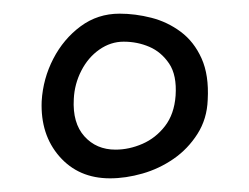

<svg xmlns="http://www.w3.org/2000/svg" viewBox="-20 -676 365 281"><path d="M141 -415Q95 -415 67 -447Q39 -479 41 -528Q43 -561 58 -590Q73 -619 98 -637.5Q123 -656 155 -656Q178 -656 201.5 -650Q225 -644 244.5 -629.5Q264 -615 275 -590.5Q286 -566 284 -530Q283 -502 269 -480Q255 -458 234 -443.5Q213 -429 188.5 -422Q164 -415 141 -415ZM149 -457Q169 -457 188.5 -465.5Q208 -474 221.5 -491.5Q235 -509 237 -536Q239 -566 227.5 -583Q216 -600 198.5 -607.5Q181 -615 161 -615Q142 -615 125.5 -603.5Q109 -592 99 -572.5Q89 -553 88 -531Q86 -496 103.5 -476.5Q121 -457 149 -457Z"/></svg>

Font: Sour Gummy Medium
Style: Regular
Weight: 500
Designer: Stefie Justprince
Foundry: Eifetstype
Version: Version 1.000